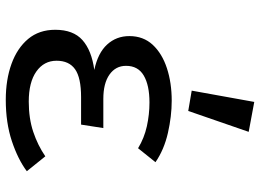

<svg xmlns="http://www.w3.org/2000/svg" viewBox="-136 -738 888 655"><g transform="rotate(90 307.5 -411.0)"><path d="M405.6 -244.1H311.8Q245.6 -244.1 216.7 -223.6Q187.7 -203.1 187.7 -160.5Q187.7 -117.4 224.4 -91.5Q261 -65.6 327.2 -65.6Q384.6 -65.6 430.5 -81Q476.4 -96.4 513.8 -122.1L564.6 -59Q524.1 -28.7 461.8 -7.9Q399.5 12.8 321 12.8Q252.3 12.8 198.5 -6.7Q144.6 -26.2 113.3 -63.6Q82.1 -101 82.1 -155.9Q82.1 -217.4 117.2 -248.7Q152.3 -280 219 -289.2Q161 -301.5 132.3 -333.1Q103.6 -364.6 103.6 -408.7Q103.6 -456.4 133.3 -488.5Q163.1 -520.5 213.1 -536.9Q263.1 -553.3 324.1 -553.3Q376.9 -553.3 434.1 -540.3Q491.3 -527.2 533.8 -497.9L486.2 -438.5Q451.8 -459.5 411.3 -468.5Q370.8 -477.4 330.3 -477.4Q271.3 -477.4 238.2 -457.9Q205.1 -438.5 205.1 -397.4Q205.1 -362.1 234.9 -341Q264.6 -320 317.9 -320H417.4ZM328.2 -834.9 430.3 -815.9 359 -609.7 289.7 -621.5Z"/></g></svg>

Font: Fira Code Retina
Style: Regular
Weight: 450
Monospace: yes
Designer: Carrois Corporate, Edenspiekermann AG, Nikita Prokopov
Foundry: Carrois Corporate, Edenspiekermann AG, Nikita Prokopov
Version: Version 6.002